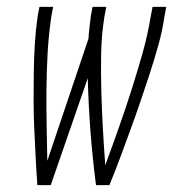

<svg xmlns="http://www.w3.org/2000/svg" viewBox="-20 -540 540 560"><path d="M89 0Q86 -41 84 -81.5Q82 -122 80 -163Q78 -204 78 -245Q78 -286 78.5 -327.5Q79 -369 81.5 -410.5Q84 -452 90 -494L95 -520H135L130 -494Q122 -440 119 -387Q116 -334 115.5 -281Q115 -228 116 -175.5Q117 -123 118 -71L238 -427Q239 -443 241 -460Q243 -477 245 -494L250 -520H290L285 -494Q276 -439 275 -384Q274 -329 275.5 -274.5Q277 -220 280 -166Q283 -112 287 -58Q307 -112 326 -166Q345 -220 362.5 -274.5Q380 -329 395.5 -384Q411 -439 420 -494L425 -520H465L460 -494Q454 -452 442.5 -410.5Q431 -369 417.5 -327.5Q404 -286 390 -245Q376 -204 361 -163Q346 -122 331 -81.5Q316 -41 299 0H260Q250 -77 244 -155Q238 -233 236 -312L128 0Z"/></svg>

Font: Iosevka Term Curly XLt Obl
Style: Regular
Weight: 200
Italic angle: -9°
Designer: Belleve Invis
Foundry: Belleve Invis
Version: Version 32.3.0